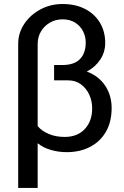

<svg xmlns="http://www.w3.org/2000/svg" viewBox="-20 -741 612 948"><path d="M69.8 187V-523.9Q69.8 -578.1 99.6 -622.8Q129.4 -667.5 179.2 -694.3Q229 -721.2 289.1 -721.2Q352.5 -721.2 399.9 -696.8Q447.3 -672.4 473.4 -628.9Q499.5 -585.4 499.5 -528.8Q499.5 -484.4 475.3 -447.3Q451.2 -410.2 408.7 -387.7Q466.8 -366.2 499 -318.4Q531.2 -270.5 531.2 -207.5Q531.2 -139.6 503.2 -90.8Q475.1 -42 425 -15.9Q375 10.3 309.1 10.3Q269 10.3 231.7 -0.5Q194.3 -11.2 166 -33.7V187ZM299.3 -64.9Q362.3 -64.9 398.7 -104Q435.1 -143.1 435.1 -205.6Q435.1 -242.2 420.7 -273.7Q406.2 -305.2 379.6 -324.7Q353 -344.2 316.9 -344.2H247.1V-419.9H287.1Q346.7 -419.9 375 -449.5Q403.3 -479 403.3 -530.8Q403.3 -561.5 389.6 -587.6Q376 -613.8 350.3 -629.6Q324.7 -645.5 289.1 -645.5Q254.4 -645.5 226.6 -629.4Q198.7 -613.3 182.4 -585.9Q166 -558.6 166 -523.9V-118.2Q187.5 -93.3 221.9 -79.1Q256.3 -64.9 299.3 -64.9Z"/></svg>

Font: Roboto Slab LO
Style: Regular
Weight: 400
Designer: Google
Version: Version 2.000